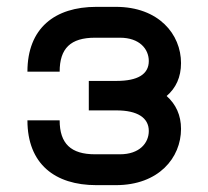

<svg xmlns="http://www.w3.org/2000/svg" viewBox="-20 -540 608 560"><path d="M318 -520H261C140 -520 60 -458 60 -331H154C154 -399 186 -430 257 -430H330C387 -430 414 -397 414 -362C414 -323 381 -304 320 -304H239V-218H320C380 -218 414 -197 414 -158C414 -123 387 -90 330 -90H257C187 -90 154 -121 154 -189H60C60 -62 140 0 261 0H318C443 0 508 -80 508 -164C508 -204 493 -236 466 -260C493 -283 508 -315 508 -356C508 -440 443 -520 318 -520Z"/></svg>

Font: Grotesk 02 Mince
Style: Bold
Weight: 400
Designer: Frank Adebiaye, contributions by Jérémy Landes, Ariel Martín Pérez
Foundry: Velvetyne Type Foundry
Version: Version 3.000;Glyphs 3.1.2 (3150)